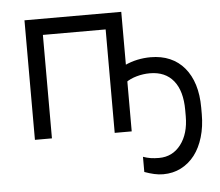

<svg xmlns="http://www.w3.org/2000/svg" viewBox="-51 -577 953 832"><g transform="rotate(-5 425.0 -161.5)"><path d="M85 0H159V-450H432V0H506V-520H85ZM614 125Q594 125 578 122.5Q562 120 545 114V180Q567 188 587 192.5Q607 197 626 197Q669 197 704 179Q739 161 763.5 129Q788 97 801.5 51.5Q815 6 815 -48V-76Q815 -132 801.5 -175.5Q788 -219 762 -250Q736 -281 699 -297Q662 -313 615 -313Q586 -313 557.5 -307Q529 -301 501 -288V-214Q520 -228 548.5 -236Q577 -244 606 -244Q673 -244 709 -199.5Q745 -155 745 -72V-45Q745 31 709 78Q673 125 614 125Z"/></g></svg>

Font: Fixel Variable
Style: Regular
Weight: 100
Width: 3
Designer: AlfaBravo + MacPaw
Foundry: Kyrylo Tkachov, Marchela Mozhyna, Serhii Makarenko, Maria Weinstein, Zakhar Kryvoshyya
Version: Version 1.211